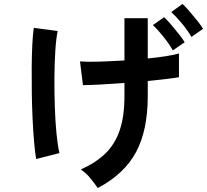

<svg xmlns="http://www.w3.org/2000/svg" viewBox="-20 -890 1048 972"><path d="M475 62Q457 36 436 10.5Q415 -15 389 -32Q465 -66 513.5 -113Q562 -160 586 -230.5Q610 -301 610 -403V-470Q544 -465 486.5 -462Q429 -459 400 -459L385 -579Q421 -576 482 -578Q543 -580 610 -584V-798H728V-594Q778 -599 819.5 -605.5Q861 -612 886 -619V-499Q863 -495 821 -490Q779 -485 728 -480V-403Q728 -230 668.5 -119.5Q609 -9 475 62ZM163 -85Q157 -120 152.5 -172.5Q148 -225 145 -288Q142 -351 141 -418Q140 -485 140.5 -548Q141 -611 143.5 -663Q146 -715 151 -749L272 -733Q264 -695 260 -632.5Q256 -570 255.5 -496Q255 -422 257.5 -348.5Q260 -275 266 -213.5Q272 -152 281 -115ZM855 -635Q837 -667 807.5 -704Q778 -741 754 -763L811 -803Q825 -790 845.5 -766Q866 -742 885.5 -717.5Q905 -693 915 -676ZM949 -703Q931 -735 901 -771Q871 -807 847 -829L904 -870Q918 -857 938.5 -833.5Q959 -810 978.5 -785.5Q998 -761 1008 -744Z"/></svg>

Font: Zen Kaku Gothic New
Style: Bold
Weight: 700
Designer: Yoshimichi Ohira
Foundry: Positype
Version: Version 1.002